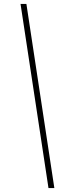

<svg xmlns="http://www.w3.org/2000/svg" viewBox="-20 -862 349 982"><path d="M228 100 85 -842H115L258 100Z"/></svg>

Font: Montserrat Alternates ExLight
Style: Italic
Weight: 275
Italic angle: -11.3°
Designer: Julieta Ulanovsky
Foundry: Julieta Ulanovsky
Version: Version 7.200